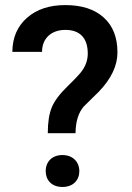

<svg xmlns="http://www.w3.org/2000/svg" viewBox="-20 -741 526 767"><path d="M281.7 -209C282.2 -255.9 293.5 -291.5 314.9 -315.9L375 -375C424.3 -426.3 449.2 -478.5 449.2 -531.7C449.2 -591.3 431.2 -637.7 394.5 -670.9C357.9 -704.1 306.6 -720.7 241.2 -720.7C177.7 -720.7 127 -704.1 88.4 -670.4C49.8 -636.7 29.8 -591.3 29.3 -533.7H147.9C147.9 -587.9 185.1 -621.6 241.2 -621.6C299.8 -621.6 330.6 -588.4 330.6 -527.3C330.6 -504.4 324.2 -482.9 311 -462.9C302.7 -449.7 282.7 -428.2 251 -397.5C219.2 -366.7 197.8 -338.4 187 -312.5C176.3 -286.6 170.9 -252.4 170.9 -209ZM162.6 -57.1C162.6 -21.5 186.5 5.9 229.5 5.9C272.5 5.9 296.9 -21.5 296.9 -57.1C296.9 -94.2 271 -121.6 229.5 -121.6C188.5 -121.6 162.6 -95.7 162.6 -57.1Z"/></svg>

Font: Shabnam Medium
Style: Regular
Weight: 500
Foundry: DejaVu fonts team - Redesigned by Saber Rastikerdar - Based on Vazir font
Version: Version 5.0.1